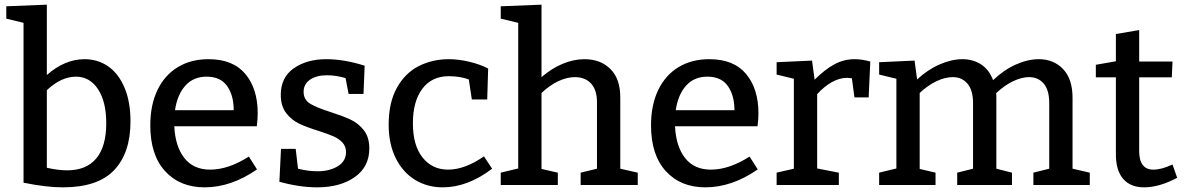

<svg xmlns="http://www.w3.org/2000/svg" viewBox="-20 -794 5085 824"><path d="M540 -273Q540 -138 470 -64Q400 10 250 10Q178 10 81 -10V-696L7 -714V-767L181 -774V-472Q258 -540 343 -540Q400 -540 444.5 -509Q489 -478 514.5 -417.5Q540 -357 540 -273ZM436 -265Q436 -358 400.5 -411.5Q365 -465 306 -465Q243 -465 181 -407V-74Q230 -63 268 -63Q351 -63 393.5 -114.5Q436 -166 436 -265Z M1048 -122 1083 -67Q972 10 858 10Q752 10 688.5 -59.5Q625 -129 625 -256Q625 -343 655.5 -407Q686 -471 742.5 -505.5Q799 -540 875 -540Q980 -540 1033 -476.5Q1086 -413 1086 -308Q1086 -281 1082 -252H728Q732 -166 771 -116Q810 -66 882 -66Q960 -66 1048 -122ZM731 -321H983Q983 -385 954.5 -425Q926 -465 867 -465Q810 -465 775.5 -426.5Q741 -388 731 -321Z M1399 -313Q1452 -296 1485 -280.5Q1518 -265 1541.5 -235Q1565 -205 1565 -157Q1565 -78 1502.5 -34Q1440 10 1341 10Q1265 10 1179 -14L1186 -155H1249L1259 -70Q1301 -59 1344 -59Q1394 -59 1429.5 -80.5Q1465 -102 1465 -141Q1465 -166 1449.5 -182.5Q1434 -199 1411 -209Q1388 -219 1348 -232Q1296 -248 1263.5 -263.5Q1231 -279 1208 -309Q1185 -339 1185 -387Q1185 -462 1241 -501Q1297 -540 1380 -540Q1457 -540 1545 -512L1540 -391H1476L1463 -459Q1421 -471 1383 -471Q1338 -471 1310.5 -452Q1283 -433 1283 -400Q1283 -366 1311 -349Q1339 -332 1399 -313Z M2092 -70Q1987 10 1880 10Q1814 10 1761.5 -22Q1709 -54 1678.5 -115Q1648 -176 1648 -259Q1648 -354 1683.5 -417.5Q1719 -481 1777.5 -510.5Q1836 -540 1906 -540Q1948 -540 1994 -529Q2040 -518 2075 -500L2071 -367H2005L1992 -453Q1954 -467 1906 -467Q1833 -467 1792.5 -413Q1752 -359 1752 -265Q1752 -170 1793.5 -118Q1835 -66 1903 -66Q1975 -66 2057 -123Z M2642 -70 2717 -53V0H2472V-53L2542 -70V-351Q2543 -406 2517.5 -434.5Q2492 -463 2447 -463Q2414 -463 2377 -446Q2340 -429 2304 -395V-69L2374 -53V0H2129V-53L2204 -71V-696L2129 -714V-767L2304 -774V-463Q2348 -501 2395.5 -520.5Q2443 -540 2488 -540Q2558 -540 2600.5 -497Q2643 -454 2642 -373Z M3197 -122 3232 -67Q3121 10 3007 10Q2901 10 2837.5 -59.5Q2774 -129 2774 -256Q2774 -343 2804.5 -407Q2835 -471 2891.5 -505.5Q2948 -540 3024 -540Q3129 -540 3182 -476.5Q3235 -413 3235 -308Q3235 -281 3231 -252H2877Q2881 -166 2920 -116Q2959 -66 3031 -66Q3109 -66 3197 -122ZM2880 -321H3132Q3132 -385 3103.5 -425Q3075 -465 3016 -465Q2959 -465 2924.5 -426.5Q2890 -388 2880 -321Z M3715 -530 3708 -376H3647L3636 -458Q3622 -460 3616 -460Q3583 -460 3550 -441.5Q3517 -423 3487 -390V-71L3580 -53V0H3313V-53L3387 -70V-456L3313 -474V-527L3465 -534L3476 -452Q3520 -496 3561 -518Q3602 -540 3647 -540Q3679 -540 3715 -530Z M4583 -70 4657 -53V0H4415V-53L4483 -70V-351Q4483 -407 4459.5 -435Q4436 -463 4396 -463Q4365 -463 4328 -445.5Q4291 -428 4255 -394Q4256 -388 4256 -377V-70L4323 -53V0H4088V-53L4156 -70V-351Q4156 -407 4132 -435Q4108 -463 4069 -463Q4036 -463 3999 -445.5Q3962 -428 3927 -395V-69L3995 -53V0H3753V-53L3827 -71V-456L3753 -474V-527L3905 -534L3916 -453Q3961 -495 4012.5 -517.5Q4064 -540 4111 -540Q4156 -540 4190.5 -517.5Q4225 -495 4242 -450Q4288 -494 4339.5 -517Q4391 -540 4438 -540Q4502 -540 4542.5 -497.5Q4583 -455 4583 -374Z M5032 -31Q4955 10 4890 10Q4832 10 4800.5 -26Q4769 -62 4769 -132V-462H4683V-516L4769 -531V-648L4869 -665V-530H5012L5009 -462H4869V-146Q4869 -66 4930 -66Q4965 -66 5012 -88Z"/></svg>

Font: Bitter Pro Medium
Style: Regular
Weight: 500
Designer: Sol Matas, and Bitter project Authors
Foundry: Sol Matas
Version: Version 1.010